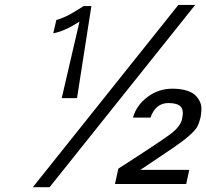

<svg xmlns="http://www.w3.org/2000/svg" viewBox="-20 -756 849 790"><path d="M526.9 -272Q542 -323.7 587.4 -357.4Q632.8 -391.1 689 -391.1Q720.2 -391.1 743.9 -384.5Q767.6 -377.9 780.8 -366.5Q793.9 -355 801.5 -339.8Q809.1 -324.7 808.8 -307.9Q808.6 -291 805.2 -272.9Q799.3 -248.5 791 -233.6Q782.7 -218.8 756.8 -196.3Q731 -173.8 686.5 -143.6Q642.1 -113.3 560.5 -59.1Q558.1 -57.6 557.1 -57.1H758.8L746.1 1H453.1L466.8 -62Q645.5 -176.8 684.1 -206.5Q722.7 -236.3 729 -266.1Q737.3 -301.8 723.9 -316.9Q710.4 -332 672.9 -332Q620.1 -332 599.1 -272ZM783.2 -735.8 184.1 14.2H115.2L713.9 -735.8ZM296.9 -352.1H233.9L307.1 -667Q243.7 -626.5 199.2 -619.1L211.9 -673.8Q248.5 -684.1 285.2 -707L324.2 -731H356Z"/></svg>

Font: Perun
Style: Italic
Weight: 400
Italic angle: -12°
Foundry: Stefan Peev, Context Ltd
Version: Version 001.000